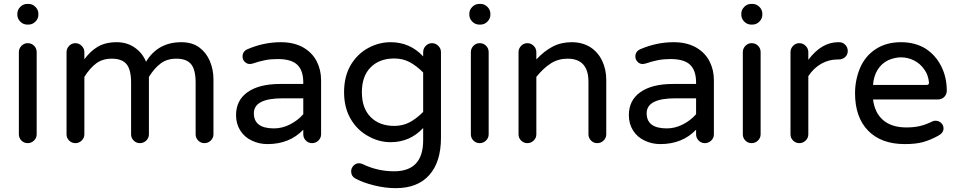

<svg xmlns="http://www.w3.org/2000/svg" viewBox="-20 -724 4887 979"><path d="M76.2 -39.1V-458Q76.2 -476.6 89.4 -490.2Q102.5 -503.9 121.1 -503.9Q140.6 -503.9 153.8 -490.7Q167 -477.5 167 -458V-39.1Q167 -20.5 153.3 -7.3Q139.6 5.9 121.1 5.9Q102.5 5.9 89.4 -7.3Q76.2 -20.5 76.2 -39.1ZM68.4 -649.4V-653.3Q68.4 -673.8 83.5 -689Q98.6 -704.1 119.1 -704.1H125Q145.5 -704.1 160.6 -689Q175.8 -673.8 175.8 -653.3V-649.4Q175.8 -628.9 160.6 -613.8Q145.5 -598.6 125 -598.6H119.1Q98.6 -598.6 83.5 -613.8Q68.4 -628.9 68.4 -649.4Z M319.3 -39.1V-458Q319.3 -476.6 332.5 -490.2Q345.7 -503.9 364.3 -503.9Q382.8 -503.9 396.5 -490.2Q410.2 -476.6 410.2 -458V-418L408.2 -418.9Q438.5 -461.9 478 -485.4Q517.6 -508.8 575.2 -508.8Q627.9 -508.8 667.5 -481Q707 -453.1 724.6 -409.2Q785.2 -508.8 904.3 -508.8Q960.9 -508.8 997.1 -481.4Q1032.2 -455.1 1050.3 -412.1Q1068.4 -369.1 1068.4 -320.3V-39.1Q1068.4 -20.5 1054.7 -7.3Q1041 5.9 1022.5 5.9Q1003.9 5.9 990.7 -7.3Q977.5 -20.5 977.5 -39.1V-302.7Q977.5 -368.2 954.6 -396.5Q931.6 -424.8 878.9 -424.8Q832 -424.8 799.8 -400.9Q767.6 -377 739.3 -332V-39.1Q739.3 -20.5 725.6 -7.3Q711.9 5.9 693.4 5.9Q674.8 5.9 661.6 -7.3Q648.4 -20.5 648.4 -39.1V-302.7Q648.4 -368.2 625.5 -396.5Q602.5 -424.8 549.8 -424.8Q502.9 -424.8 470.7 -400.9Q438.5 -377 410.2 -332V-39.1Q410.2 -20.5 396.5 -7.3Q382.8 5.9 364.3 5.9Q345.7 5.9 332.5 -7.3Q319.3 -20.5 319.3 -39.1Z M1264.6 -6.8Q1226.6 -24.4 1205.1 -58.6Q1183.6 -92.8 1183.6 -136.7Q1183.6 -212.9 1242.7 -254.4Q1301.8 -295.9 1409.2 -295.9H1526.4V-302.7Q1526.4 -365.2 1495.6 -394Q1464.8 -422.9 1396.5 -422.9Q1361.3 -422.9 1333 -417.5Q1304.7 -412.1 1266.6 -399.4L1253.9 -397.5Q1239.3 -397.5 1228 -408.7Q1216.8 -419.9 1216.8 -435.5Q1216.8 -462.9 1243.2 -473.6Q1325.2 -508.8 1412.1 -508.8Q1479.5 -508.8 1527.3 -481.4Q1572.3 -455.1 1594.7 -411.6Q1617.2 -368.2 1617.2 -315.4V-39.1Q1617.2 -20.5 1603.5 -7.3Q1589.8 5.9 1571.3 5.9Q1552.7 5.9 1539.6 -7.3Q1526.4 -20.5 1526.4 -39.1V-62.5Q1456.1 10.7 1343.8 10.7Q1301.8 10.7 1264.6 -6.8ZM1526.4 -141.6V-222.7H1420.9Q1274.4 -222.7 1274.4 -146.5Q1274.4 -69.3 1377 -69.3Q1418.9 -69.3 1458.5 -89.4Q1498 -109.4 1526.4 -141.6Z M1789.1 184.6Q1770.5 172.9 1770.5 149.4Q1770.5 133.8 1782.2 121.1Q1793.9 108.4 1810.5 108.4Q1818.4 108.4 1828.1 112.3Q1904.3 149.4 1989.3 149.4Q2137.7 149.4 2137.7 -8.8V-71.3Q2070.3 1 1971.7 1Q1913.1 1 1860.4 -28.3Q1802.7 -58.6 1768.6 -116.7Q1734.4 -174.8 1734.4 -253.9Q1734.4 -335.9 1769.5 -394.5Q1803.7 -450.2 1857.9 -479.5Q1912.1 -508.8 1971.7 -508.8Q2070.3 -508.8 2137.7 -436.5V-458Q2137.7 -476.6 2150.9 -490.2Q2164.1 -503.9 2182.6 -503.9Q2201.2 -503.9 2214.8 -490.2Q2228.5 -476.6 2228.5 -458V-21.5Q2228.5 101.6 2168.9 168.5Q2109.4 235.4 1998 235.4Q1943.4 235.4 1885.3 220.7Q1827.1 206.1 1789.1 184.6ZM2137.7 -153.3V-354.5Q2102.5 -389.6 2067.9 -407.7Q2033.2 -425.8 1990.2 -425.8Q1915 -425.8 1870.1 -380.9Q1825.2 -335.9 1825.2 -253.9Q1825.2 -171.9 1870.1 -127Q1915 -82 1990.2 -82Q2033.2 -82 2067.9 -100.1Q2102.5 -118.2 2137.7 -153.3Z M2380.9 -39.1V-458Q2380.9 -476.6 2394 -490.2Q2407.2 -503.9 2425.8 -503.9Q2445.3 -503.9 2458.5 -490.7Q2471.7 -477.5 2471.7 -458V-39.1Q2471.7 -20.5 2458 -7.3Q2444.3 5.9 2425.8 5.9Q2407.2 5.9 2394 -7.3Q2380.9 -20.5 2380.9 -39.1ZM2373 -649.4V-653.3Q2373 -673.8 2388.2 -689Q2403.3 -704.1 2423.8 -704.1H2429.7Q2450.2 -704.1 2465.3 -689Q2480.5 -673.8 2480.5 -653.3V-649.4Q2480.5 -628.9 2465.3 -613.8Q2450.2 -598.6 2429.7 -598.6H2423.8Q2403.3 -598.6 2388.2 -613.8Q2373 -628.9 2373 -649.4Z M2624 -39.1V-458Q2624 -476.6 2637.2 -490.2Q2650.4 -503.9 2668.9 -503.9Q2687.5 -503.9 2701.2 -490.2Q2714.8 -476.6 2714.8 -458V-420.9Q2754.9 -463.9 2797.9 -486.3Q2840.8 -508.8 2895.5 -508.8Q2949.2 -508.8 2990.2 -483.4Q3029.3 -458 3050.3 -414.1Q3071.3 -370.1 3071.3 -316.4V-39.1Q3071.3 -20.5 3057.6 -7.3Q3043.9 5.9 3025.4 5.9Q3006.8 5.9 2993.7 -7.3Q2980.5 -20.5 2980.5 -39.1V-306.6Q2980.5 -424.8 2874 -424.8Q2827.1 -424.8 2789.6 -401.4Q2752 -377.9 2714.8 -332V-39.1Q2714.8 -20.5 2701.2 -7.3Q2687.5 5.9 2668.9 5.9Q2650.4 5.9 2637.2 -7.3Q2624 -20.5 2624 -39.1Z M3267.6 -6.8Q3229.5 -24.4 3208 -58.6Q3186.5 -92.8 3186.5 -136.7Q3186.5 -212.9 3245.6 -254.4Q3304.7 -295.9 3412.1 -295.9H3529.3V-302.7Q3529.3 -365.2 3498.5 -394Q3467.8 -422.9 3399.4 -422.9Q3364.3 -422.9 3335.9 -417.5Q3307.6 -412.1 3269.5 -399.4L3256.8 -397.5Q3242.2 -397.5 3231 -408.7Q3219.7 -419.9 3219.7 -435.5Q3219.7 -462.9 3246.1 -473.6Q3328.1 -508.8 3415 -508.8Q3482.4 -508.8 3530.3 -481.4Q3575.2 -455.1 3597.7 -411.6Q3620.1 -368.2 3620.1 -315.4V-39.1Q3620.1 -20.5 3606.4 -7.3Q3592.8 5.9 3574.2 5.9Q3555.7 5.9 3542.5 -7.3Q3529.3 -20.5 3529.3 -39.1V-62.5Q3459 10.7 3346.7 10.7Q3304.7 10.7 3267.6 -6.8ZM3529.3 -141.6V-222.7H3423.8Q3277.3 -222.7 3277.3 -146.5Q3277.3 -69.3 3379.9 -69.3Q3421.9 -69.3 3461.4 -89.4Q3501 -109.4 3529.3 -141.6Z M3767.6 -39.1V-458Q3767.6 -476.6 3780.8 -490.2Q3793.9 -503.9 3812.5 -503.9Q3832 -503.9 3845.2 -490.7Q3858.4 -477.5 3858.4 -458V-39.1Q3858.4 -20.5 3844.7 -7.3Q3831.1 5.9 3812.5 5.9Q3793.9 5.9 3780.8 -7.3Q3767.6 -20.5 3767.6 -39.1ZM3759.8 -649.4V-653.3Q3759.8 -673.8 3774.9 -689Q3790 -704.1 3810.5 -704.1H3816.4Q3836.9 -704.1 3852.1 -689Q3867.2 -673.8 3867.2 -653.3V-649.4Q3867.2 -628.9 3852.1 -613.8Q3836.9 -598.6 3816.4 -598.6H3810.5Q3790 -598.6 3774.9 -613.8Q3759.8 -628.9 3759.8 -649.4Z M4010.7 -39.1V-458Q4010.7 -476.6 4023.9 -490.2Q4037.1 -503.9 4055.7 -503.9Q4074.2 -503.9 4087.9 -490.2Q4101.6 -476.6 4101.6 -458V-418.9Q4168.9 -508.8 4253.9 -508.8H4258.8Q4277.3 -508.8 4290 -495.6Q4302.7 -482.4 4302.7 -463.9Q4302.7 -445.3 4289.6 -433.1Q4276.4 -420.9 4256.8 -420.9H4252Q4206.1 -420.9 4167.5 -398.9Q4128.9 -377 4101.6 -335.9V-39.1Q4101.6 -20.5 4087.9 -7.3Q4074.2 5.9 4055.7 5.9Q4037.1 5.9 4023.9 -7.3Q4010.7 -20.5 4010.7 -39.1Z M4339.8 -249Q4339.8 -315.4 4365.2 -377Q4391.6 -438.5 4445.3 -473.6Q4499 -508.8 4574.2 -508.8Q4646.5 -508.8 4700.2 -475.6Q4751 -442.4 4779.3 -386.2Q4807.6 -330.1 4807.6 -261.7Q4807.6 -243.2 4794.9 -230Q4782.2 -216.8 4761.7 -216.8H4431.6Q4440.4 -147.5 4483.9 -110.8Q4527.3 -74.2 4601.6 -74.2Q4640.6 -74.2 4671.4 -81.5Q4702.1 -88.9 4733.4 -104.5Q4740.2 -108.4 4751 -108.4Q4766.6 -108.4 4778.8 -97.2Q4791 -85.9 4791 -69.3Q4791 -46.9 4764.6 -32.2Q4723.6 -9.8 4686.5 0.5Q4649.4 10.7 4593.8 10.7Q4473.6 10.7 4406.7 -57.6Q4339.8 -126 4339.8 -249ZM4716.8 -303.7Q4712.9 -342.8 4693.4 -369.1Q4671.9 -400.4 4640.1 -416Q4608.4 -431.6 4574.2 -431.6Q4543 -431.6 4508.8 -417Q4474.6 -400.4 4454.6 -367.7Q4434.6 -335 4431.6 -291H4705.1Q4717.8 -291 4716.8 -303.7Z"/></svg>

Font: jf-openhuninn-2.1
Style: Regular
Weight: 400
Designer: [Kosugi Maru]
Designed by MOTOYA      

[Varela Round]
Joe Prince (Latin component); Avraham Cornfeld (Hebrew component)
Foundry: justfont Co., Ltd.
Version: 2.1